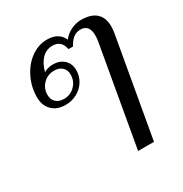

<svg xmlns="http://www.w3.org/2000/svg" viewBox="-175 -707 979 1027"><g transform="rotate(-30 314.0 -194.0)"><path d="M490 -423Q494 -443 494 -464Q494 -531 439 -531Q391 -531 361 -472H333Q322 -531 267 -531Q230 -531 203 -504.5Q176 -478 162 -427Q170 -434 186.5 -438.5Q203 -443 218 -443Q261 -443 287 -418.5Q313 -394 313 -354Q313 -318 294.5 -287.5Q276 -257 243.5 -239Q211 -221 172 -221Q119 -221 88.5 -251.5Q58 -282 58 -333Q58 -396 85.5 -452Q113 -508 159 -541Q205 -574 258 -574Q330 -574 355 -518Q377 -546 408 -560Q439 -574 469 -574Q530 -574 561 -545.5Q592 -517 592 -464Q592 -447 589 -427L481 186H383ZM275 -349Q275 -377 257 -394Q239 -411 208 -411Q168 -411 140.5 -383.5Q113 -356 113 -316Q113 -287 131 -270Q149 -253 180 -253Q220 -253 247.5 -281Q275 -309 275 -349Z"/></g></svg>

Font: Fahkwang
Style: Italic
Weight: 400
Italic angle: -10°
Version: Version 1.000; ttfautohint (v1.6)